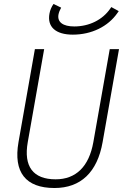

<svg xmlns="http://www.w3.org/2000/svg" viewBox="-20 -942 626 972"><path d="M255.9 9.8C388.7 9.8 472.7 -69.8 499.5 -222.7L582.5 -693.4H535.6L452.6 -222.7C430.7 -98.6 364.3 -34.2 261.7 -34.2C147.5 -34.2 98.6 -99.1 120.6 -222.7L203.6 -693.4H156.7L73.7 -222.7C46.9 -69.8 109.9 9.8 255.9 9.8ZM348.6 -766.6C443.4 -766.6 527.3 -807.6 574.7 -876.5L581.1 -885.7L543.5 -906.2L538.1 -898.4C499.5 -841.8 431.6 -808.1 356 -808.1C298.8 -808.1 269.5 -830.1 275.9 -867.7C277.8 -878.9 283.2 -892.1 289.6 -903.3L251 -921.9C240.7 -907.7 233.4 -890.1 230.5 -873.5C217.8 -806.2 261.7 -766.6 348.6 -766.6Z"/></svg>

Font: Cascadia Code PL ExtraLight
Style: Italic
Weight: 200
Italic angle: -10°
Monospace: yes
Designer: Aaron Bell
Foundry: Saja Typeworks
Version: Version 2404.023